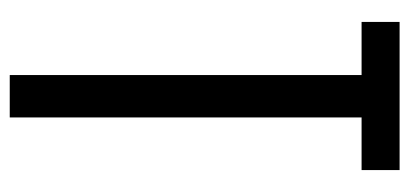

<svg xmlns="http://www.w3.org/2000/svg" viewBox="-243 -597 840 394"><g transform="rotate(90 177.0 -400.0)"><path d="M134 0V-722H25V-800H329V-722H221V0Z"/></g></svg>

Font: Big Shoulders Display SemiBold
Style: Regular
Weight: 600
Designer: Patric King
Foundry: XO Type Co
Version: Version 1.000; ttfautohint (v1.8.2)